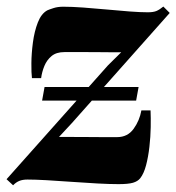

<svg xmlns="http://www.w3.org/2000/svg" viewBox="-45 -549 538 586"><path d="M-5 16.5 -25 -2 284.5 -349.5 325 -389.5Q311.5 -389.5 294.8 -389.5Q278 -389.5 259.2 -389.8Q240.5 -390 221.5 -390Q202.5 -390 184.8 -390Q167 -390 151.5 -390Q127 -390 112.5 -378Q98 -366 90.5 -347.8Q83 -329.5 80.5 -310.5H52.5Q50.5 -326 50.8 -356Q51 -386 55.5 -419.8Q60 -453.5 70.5 -480.5Q81 -507.5 99.5 -517.5Q105 -520 118 -524.2Q131 -528.5 148 -528.5Q174 -528.5 209 -526Q244 -523.5 280.8 -520Q317.5 -516.5 350.5 -514Q383.5 -511.5 406 -511.5Q423 -511.5 432.5 -515.5Q442 -519.5 453.5 -529L473 -509.5L174.5 -173.5L135 -131Q153.5 -131 174.8 -131Q196 -131 219.2 -130.8Q242.5 -130.5 266 -130.5Q289.5 -130.5 312.5 -130.5Q344.5 -130.5 362.8 -155.8Q381 -181 386.5 -212H414.5Q415.5 -190.5 415 -161Q414.5 -131.5 411 -100.8Q407.5 -70 400.8 -44.5Q394 -19 383 -5Q375.5 4.5 360.8 8.8Q346 13 317 13Q290.5 13 252.5 11Q214.5 9 174 6Q133.5 3 97.8 1Q62 -1 39 -1Q24 -1 13.8 3.2Q3.5 7.5 -5 16.5ZM83.5 -242 91 -283.5H378L370.5 -242Z"/></svg>

Font: Merriweather 120pt Black
Style: Italic
Weight: 900
Italic angle: -7.8°
Version: Version 2.101